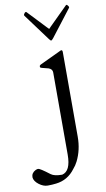

<svg xmlns="http://www.w3.org/2000/svg" viewBox="-230 -759 621 1123"><g transform="rotate(-10 80.5 -198.0)"><path d="M247 -708Q249 -709 251 -709Q253 -709 258 -702.5Q263 -696 263 -693.5Q263 -691 260 -687L139 -530Q130 -519 126 -519Q122 -519 114 -530L-2 -687Q-5 -691 -5 -693.5Q-5 -696 -0.5 -702.5Q4 -709 7 -709Q10 -709 12 -708L116 -598Q118 -597 121.5 -592.5Q125 -588 126 -588Q127 -588 131 -592.5Q135 -597 136 -598ZM53 265Q105 253 105 155V-333Q105 -353 83 -361Q73 -364 61.5 -366.5Q50 -369 43.5 -371Q37 -373 35.5 -374.5Q34 -376 34 -381.5Q34 -387 41 -391L166 -450Q171 -453 173 -453Q181 -453 181 -441V62Q181 140 149 204Q138 226 122 244Q79 302 9 310Q-15 313 -41 313Q-67 313 -93 293Q-119 273 -121 250Q-121 224 -95 211Q-86 207 -80 207Q-69 207 -13 250Q7 265 53 265Z"/></g></svg>

Font: Cardo
Style: Regular
Weight: 400
Designer: David J. Perry
Foundry: David J. Perry
Version: Version 1.0451